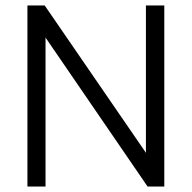

<svg xmlns="http://www.w3.org/2000/svg" viewBox="-20 -680 700 700"><path d="M80 0V-660H143L512 -123V-660H579V0H518L146 -543V0Z"/></svg>

Font: Lil Grotesk
Style: Regular
Weight: 400
Designer: Bastien Sozeau
Foundry: NBR — Bastien Sozeau
Version: Version 4.002; ttfautohint (v1.8.4.7-5d5b)